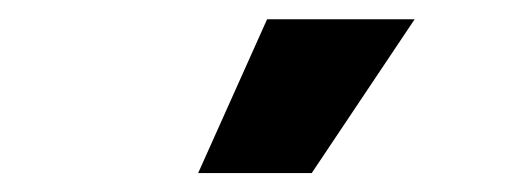

<svg xmlns="http://www.w3.org/2000/svg" viewBox="-20 -795 537 200"><path d="M186.4 -614.7 258.2 -774.9H411.9L304.7 -614.7Z"/></svg>

Font: Inter P Extra Bold
Style: Regular
Weight: 800
Designer: Rasmus Andersson
Foundry: rsms
Version: Version 3.018;git-588b23468